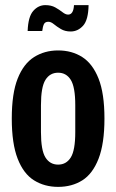

<svg xmlns="http://www.w3.org/2000/svg" viewBox="-20 -718 454 750"><path d="M207 12Q154 12 113 -13.5Q72 -39 49 -98Q26 -157 26 -255Q26 -353 49 -411Q72 -469 113 -495Q154 -521 207 -521Q261 -521 301.5 -495Q342 -469 365 -411Q388 -353 388 -255Q388 -157 365 -98Q342 -39 301.5 -13.5Q261 12 207 12ZM207 -75Q239 -75 256.5 -103Q274 -131 274 -202V-307Q274 -378 256.5 -406Q239 -434 207 -434Q175 -434 157.5 -406Q140 -378 140 -307V-202Q140 -131 157.5 -103Q175 -75 207 -75ZM256 -595Q234 -595 218 -604.5Q202 -614 190.5 -623.5Q179 -633 169 -633Q156 -633 151.5 -623.5Q147 -614 145 -597H88Q90 -653 110 -675.5Q130 -698 157 -698Q180 -698 196 -689Q212 -680 224 -670.5Q236 -661 246 -661Q267 -661 269 -698H326Q325 -640 304.5 -617.5Q284 -595 256 -595Z"/></svg>

Font: Special Gothic Condensed Medium
Style: Regular
Weight: 500
Width: 3
Designer: Alistair McCready
Foundry: Monolith
Version: Version 1.000; ttfautohint (v1.8.4.7-5d5b)